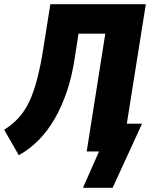

<svg xmlns="http://www.w3.org/2000/svg" viewBox="-32 -725 746 919"><path d="M365 174 442 0H383L472 -564H344L326 -449Q313 -361 288.5 -288.5Q264 -216 230 -157Q196 -98 153 -54.5Q110 -11 58 18L-12 -104Q28 -129 57.5 -161.5Q87 -194 108 -238.5Q129 -283 145 -343.5Q161 -404 174 -484L209 -705H666L575 -133H648L507 174Z"/></svg>

Font: Nunito Sans 10pt Condensed Black
Style: Italic
Weight: 900
Width: 3
Italic angle: -9°
Designer: Vernon Adams
Foundry: Vernon Adams
Version: Version 3.101;gftools[0.9.27]